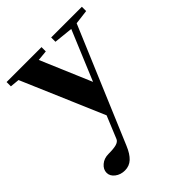

<svg xmlns="http://www.w3.org/2000/svg" viewBox="-195 -535 894 894"><g transform="rotate(-45 252.0 -87.5)"><path d="M103 252.9Q74.7 252.9 54.4 237.3Q34.2 221.7 34.2 200.2Q34.2 177.7 54 160.9Q73.7 144 103 144Q137.7 144 155 138.9Q172.4 133.8 177.7 122.1L223.6 10.7L49.8 -395.5L3.9 -399.9V-428.2H233.9V-399.9L182.6 -395L289.1 -144L391.6 -390.1L297.4 -399.9V-428.2H499.5V-399.9L428.2 -391.1L188.5 177.2Q172.9 214.8 152.3 233.9Q131.8 252.9 103 252.9Z"/></g></svg>

Font: Elstob 14pt
Style: Bold
Weight: 700
Designer: Peter S. Baker
Version: Version 1.015